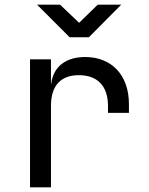

<svg xmlns="http://www.w3.org/2000/svg" viewBox="-20 -805 640 825"><path d="M501 -785H400L320 -707L238 -785H139L279 -645H362ZM346 -560C262 -560 209 -518 200 -445H199V-550H109V0H199V-350C199 -437 241 -482 319 -482C400 -482 444 -434 444 -350V-320H534V-358C534 -482 460 -560 346 -560Z"/></svg>

Font: Tekne LDO
Style: Regular
Weight: 400
Monospace: yes
Designer: Alessio Laiso, Mario Rullo, Paolo Rosset
Foundry: Alessio Laiso
Version: Version 1.000;hotconv 1.0.109;makeotfexe 2.5.65596